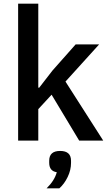

<svg xmlns="http://www.w3.org/2000/svg" viewBox="-20 -760 587 1038"><path d="M78 0V-740H187V-286H192L264 -379L389 -520H516L334 -319L538 0H408L259 -248L187 -170V0ZM364 109V121Q364 159 346 196.5Q328 234 301 258H232Q275 216 287 171Q246 165 246 120V109Q246 56 305 56Q364 56 364 109Z"/></svg>

Font: IBM Plex Sans Medm
Style: Regular
Weight: 500
Designer: Mike Abbink, Paul van der Laan, Pieter van Rosmalen
Foundry: Bold Monday
Version: Version 3.005